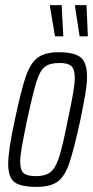

<svg xmlns="http://www.w3.org/2000/svg" viewBox="-20 -722 365 750"><path d="M12 -82Q12 -135 38 -254Q63 -372 81 -424Q99 -476 127.5 -497Q156 -518 210 -518Q271 -518 295.5 -497.5Q320 -477 320 -422Q320 -395 313.5 -356Q307 -317 294 -254Q268 -135 250.5 -84Q233 -33 205 -12.5Q177 8 123 8Q61 8 36.5 -10.5Q12 -29 12 -82ZM245 -254Q260 -324 266 -360.5Q272 -397 272 -419Q272 -452 258.5 -464Q245 -476 213 -476Q174 -476 155 -461Q136 -446 122.5 -403Q109 -360 86 -254Q72 -186 65.5 -149.5Q59 -113 59 -90Q59 -57 72.5 -45.5Q86 -34 119 -34Q157 -34 177 -49.5Q197 -65 211 -108.5Q225 -152 245 -254ZM195 -580 175 -697V-702H221L227 -585V-580ZM291 -580 273 -697V-702H318L323 -585V-580Z"/></svg>

Font: Saira Ultra Condensed Light
Style: Italic
Weight: 300
Width: 1
Italic angle: -12°
Designer: Hector Gatti with collaboration of the Omnibus-Type team
Foundry: Omnibus-Type
Version: Version 1.001; ttfautohint (v1.8)